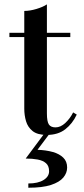

<svg xmlns="http://www.w3.org/2000/svg" viewBox="-20 -610 385 878"><path d="M194 7Q151 7 129 -10.8Q107 -28.5 99 -55.8Q91 -83 91 -113V-560Q116.5 -560 146.5 -569Q176.5 -578 194.5 -590V-91.5Q194.5 -54 203.5 -40.8Q212.5 -27.5 234 -27.5Q257 -27.5 278.8 -47.8Q300.5 -68 314.5 -96L331 -86Q311.5 -44.5 278.5 -18.8Q245.5 7 194 7ZM23 -440.5V-460H301.5V-440.5ZM109.5 248.5V229Q154 229 179.2 213.2Q204.5 197.5 204.5 173Q204.5 149 190.5 136.5Q176.5 124 152.2 119.5Q128 115 97.5 115L185 -2.5H209.5L151.5 75Q191 76.5 221.2 85Q251.5 93.5 269.2 110.8Q287 128 287 156Q287 181 269.5 202Q252 223 213 235.8Q174 248.5 109.5 248.5Z"/></svg>

Font: Bodoni Moda Medium
Style: Regular
Weight: 500
Designer: Owen Earl
Foundry: indestructible type
Version: Version 2.005